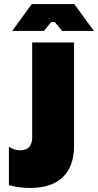

<svg xmlns="http://www.w3.org/2000/svg" viewBox="-20 -910 484 949"><path d="M40 -757H197L233 -801H251L287 -757H444L347 -890H137ZM128 19C262 19 346 -45 346 -191V-700H139V-229C139 -190 119 -167 81 -167C58 -167 38 -175 24 -185V5C59 15 94 19 128 19Z"/></svg>

Font: Fixel Text Black
Style: Regular
Weight: 900
Width: 4
Designer: AlfaBravo + MacPaw
Foundry: Kyrylo Tkachov, Marchela Mozhyna, Serhii Makarenko, Maria Weinstein, Zakhar Kryvoshyya
Version: Version 1.211